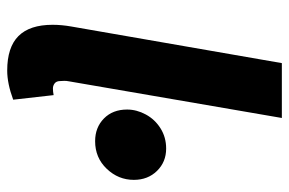

<svg xmlns="http://www.w3.org/2000/svg" viewBox="-158 -650 821 546"><g transform="rotate(90 253.0 -377.5)"><path d="M51 -116Q51 -142 56 -170L160 -768H316L212 -164Q210 -154 210.5 -148.5Q211 -143 211 -138Q211 -127 217.5 -122Q224 -117 232 -117Q241 -117 251 -119L264 -4Q218 13 181 13Q115 13 83 -19Q51 -51 51 -116ZM292 -328Q292 -355 306 -381Q320 -407 345.5 -423Q371 -439 403 -439Q441 -439 466.5 -413Q492 -387 492 -347Q492 -303 460.5 -270Q429 -237 382 -237Q343 -237 317.5 -262Q292 -287 292 -328Z"/></g></svg>

Font: Nebula Sans Bold
Style: Regular
Weight: 700
Italic angle: -9°
Designer: Paul D. Hunt for Adobe (as Source Sans)
Foundry: Nebula Entertainment & Broadcasting LLC
Version: Version 1.010